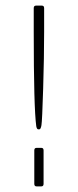

<svg xmlns="http://www.w3.org/2000/svg" viewBox="-20 -663 277 683"><path d="M100 -550V-634Q100 -643 108 -643H129Q137 -643 137 -634V-550Q137 -461 133.5 -347Q130 -233 127.5 -218Q125 -203 120 -203H116Q111 -203 109 -214Q100 -280 100 -550ZM135 -128V-9Q135 0 127 0H110Q102 0 102 -9V-128Q102 -137 110 -137H127Q135 -137 135 -128Z"/></svg>

Font: Rajdhani Light
Style: Regular
Weight: 300
Designer: Satya Rajpurohit, Jyotish Sonowal
Foundry: Indian Type Foundry
Version: Version 1.201;PS 1.0;hotconv 1.0.78;makeotf.lib2.5.61930; tt